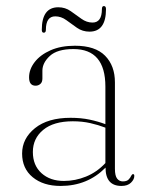

<svg xmlns="http://www.w3.org/2000/svg" viewBox="-20 -605 490 634"><path d="M53 -98Q53 -147.5 95.5 -181.8Q138 -216 213 -216Q247.5 -216 275.8 -210Q304 -204 328 -195V-319Q328 -443 222.5 -443Q169 -443 144.5 -420.2Q120 -397.5 120 -371.5V-346Q120 -333.5 113.2 -327.8Q106.5 -322 97.5 -322Q76 -322 76 -349.5Q76 -376 94.5 -400Q113 -424 147 -439Q181 -454 227.5 -454Q294.5 -454 327 -421Q359.5 -388 359.5 -333V-47.5Q359.5 -24.5 366.8 -15.2Q374 -6 385.5 -6Q398.5 -6 404.5 -12Q410.5 -18 413.5 -25Q416 -30 419.5 -30Q423.5 -30 423.5 -24Q423.5 -12.5 412.5 -1.8Q401.5 9 381 9Q328.5 9 328.5 -51.5Q269 9 180 9Q123 9 88 -19.8Q53 -48.5 53 -98ZM88.5 -103Q88.5 -59 117 -33.2Q145.5 -7.5 191 -7.5Q228.5 -7.5 264.2 -22Q300 -36.5 328 -66.5V-183.5Q304.5 -192.5 278 -198.5Q251.5 -204.5 220.5 -204.5Q157 -204.5 122.8 -176.2Q88.5 -148 88.5 -103ZM275.5 -500.5Q252.5 -500.5 234.2 -513.2Q216 -526 199 -538.5Q182 -551 162.5 -551Q131.5 -551 131.5 -506.5Q131.5 -497 124.5 -497Q118 -497 118 -506.5Q118 -581 172.5 -581Q195.5 -581 213.5 -568.2Q231.5 -555.5 248.8 -543Q266 -530.5 285.5 -530.5Q316.5 -530.5 316.5 -575Q316.5 -585 323 -585Q330 -585 330 -575Q330 -500.5 275.5 -500.5Z"/></svg>

Font: Fraunces 72pt Thin
Style: Regular
Weight: 100
Version: Version 1.000;[b76b70a41]